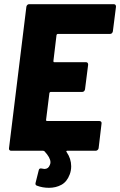

<svg xmlns="http://www.w3.org/2000/svg" viewBox="-20 -720 574 917"><path d="M506 -558H256Q252 -558 250 -553L235 -428Q235 -423 239 -423H390Q401 -423 401 -411L386 -293Q385 -288 381.5 -284.5Q378 -281 373 -281H222Q218 -281 216 -276L200 -147Q200 -142 205 -142H455Q460 -142 463 -138.5Q466 -135 465 -130L451 -12Q450 -7 446 -3.5Q442 0 437 0H301Q298 0 297 2Q296 4 298 6Q320 38 320 74Q320 95 313 113Q300 148 273.5 162.5Q247 177 214 177Q183 177 157 167Q147 164 150 153L165 93Q167 82 180 85Q188 87 192 87Q211 87 218 68Q221 62 221 55Q221 33 192 2Q188 0 185 0H33Q28 0 25 -3.5Q22 -7 23 -12L106 -688Q107 -693 110.5 -696.5Q114 -700 119 -700H523Q534 -700 534 -688L519 -570Q518 -565 514.5 -561.5Q511 -558 506 -558Z"/></svg>

Font: Barlow Semi Condensed ExtraBold
Style: Italic
Weight: 800
Width: 4
Italic angle: -7°
Designer: Jeremy Tribby
Foundry: Tribby Type
Version: Version 1.408